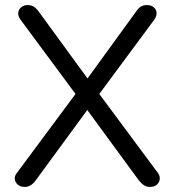

<svg xmlns="http://www.w3.org/2000/svg" viewBox="-20 -732 690 759"><path d="M78 7Q61 7 50.5 -2Q40 -11 38.5 -24Q37 -37 48 -50L290 -376V-345L62 -653Q51 -668 52 -681Q53 -694 63.5 -703Q74 -712 89 -712Q103 -712 113 -706Q123 -700 134 -685L339 -404H313L517 -685Q527 -700 537 -706Q547 -712 561 -712Q577 -712 587.5 -703.5Q598 -695 599 -681.5Q600 -668 589 -653L361 -345V-376L603 -50Q613 -37 611.5 -24Q610 -11 600 -2Q590 7 573 7Q560 7 549.5 0.5Q539 -6 528 -20L309 -319H341L122 -20Q112 -6 101 0.5Q90 7 78 7Z"/></svg>

Font: Nunito
Style: Regular
Weight: 400
Designer: Vernon Adams
Foundry: Vernon Adams
Version: Version 3.602